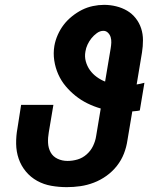

<svg xmlns="http://www.w3.org/2000/svg" viewBox="-20 -763 640 791"><path d="M255 8Q223 8 191.5 2.5Q160 -3 133 -18Q106 -33 86.5 -56.5Q67 -80 57 -109Q47 -138 46.5 -170.5Q46 -203 52 -235L67 -331H200L181 -218Q177 -196 178 -174.5Q179 -153 188.5 -135.5Q198 -118 217 -109Q236 -100 258 -100Q279 -100 299.5 -106Q320 -112 337 -127Q354 -142 363.5 -162Q373 -182 376 -202L395 -316Q367 -324 340.5 -337Q314 -350 291.5 -368Q269 -386 250.5 -408Q232 -430 220 -457Q208 -484 203.5 -514Q199 -544 204 -574Q208 -597 218 -619.5Q228 -642 242.5 -661Q257 -680 277 -696Q297 -712 318 -722.5Q339 -733 362.5 -738Q386 -743 409 -743Q434 -743 458.5 -737Q483 -731 503.5 -719Q524 -707 539 -688Q554 -669 561.5 -646Q569 -623 569 -597.5Q569 -572 565 -547L543 -415Q551 -416 559 -418Q567 -420 575 -422L556 -308Q548 -306 540.5 -305.5Q533 -305 525 -304L505 -185Q501 -157 490.5 -130Q480 -103 461.5 -79.5Q443 -56 418.5 -38.5Q394 -21 366.5 -10.5Q339 0 311 4Q283 8 255 8ZM413 -427 436 -564Q438 -576 438.5 -587.5Q439 -599 436 -609.5Q433 -620 425 -628Q417 -636 406 -636Q392 -636 379 -626.5Q366 -617 356.5 -605Q347 -593 340.5 -579Q334 -565 332 -551Q328 -530 333.5 -510Q339 -490 350.5 -474Q362 -458 378.5 -446Q395 -434 413 -427Z"/></svg>

Font: Iosevka Curly HvExObl
Style: Regular
Weight: 900
Width: 7
Italic angle: -9°
Monospace: yes
Designer: Belleve Invis
Foundry: Belleve Invis
Version: Version 11.1.0; ttfautohint (v1.8.3)